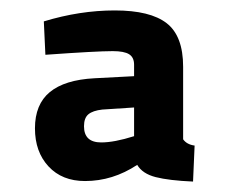

<svg xmlns="http://www.w3.org/2000/svg" viewBox="-20 -679 443 368"><path d="M353 -400 350 -331Q304 -333 278.5 -339.5Q253 -346 243 -363Q196 -332 143 -332Q99 -332 73 -360Q47 -388 47 -433Q47 -479 75.5 -502.5Q104 -526 161 -529L237 -533V-555Q237 -569 227.5 -575Q218 -581 196 -581Q165 -581 67 -574L64 -638Q133 -659 200 -659Q268 -659 299.5 -634.5Q331 -610 331 -551V-412Q338 -402 353 -400ZM174 -406Q199 -406 237 -418V-473L176 -469Q158 -467 149.5 -460Q141 -453 141 -437Q141 -406 174 -406Z"/></svg>

Font: Cairo SemiBold
Style: Regular
Weight: 600
Designer: Mohamed Gaber, Accademia di Belle Arti di Urbino and others
Foundry: Kief Type Foundry, Accademia di Belle Arti di Urbino and others
Version: Version 3.011